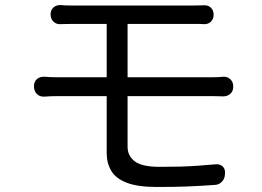

<svg xmlns="http://www.w3.org/2000/svg" viewBox="-20 -728 1040 763"><path d="M115 -385Q115 -403 126.5 -413.5Q138 -424 157 -423Q168 -422 182 -421.5Q196 -421 209 -421H404V-633H271Q246 -633 239 -632.5Q232 -632 220 -632Q204 -631 192.5 -642Q181 -653 181 -671Q181 -688 192 -698Q203 -708 220 -708Q232 -707 239 -706.5Q246 -706 271 -706Q289 -706 325.5 -706Q362 -706 409.5 -706Q457 -706 508 -706Q559 -706 606.5 -706Q654 -706 691.5 -706Q729 -706 747 -706Q761 -706 770.5 -706.5Q780 -707 790 -707Q807 -708 818 -697.5Q829 -687 829 -669Q829 -653 818 -642Q807 -631 790 -632Q784 -632 781 -632.5Q778 -633 771.5 -633Q765 -633 747 -633H487V-421H824Q837 -421 847.5 -421.5Q858 -422 867 -423Q884 -424 895.5 -413Q907 -402 907 -384Q907 -366 895.5 -355.5Q884 -345 867 -345Q858 -345 847.5 -345.5Q837 -346 826 -346H487V-145Q487 -108 516 -86.5Q545 -65 614 -65Q662 -65 698 -66Q734 -67 767 -69.5Q800 -72 836 -75Q854 -77 865 -66.5Q876 -56 874 -38V-35Q873 -17 861 -5Q849 7 831 7Q776 11 725 13Q674 15 603 15Q528 15 484.5 -1.5Q441 -18 422.5 -48.5Q404 -79 404 -120V-346H209Q195 -346 181.5 -345.5Q168 -345 157 -344Q138 -343 126.5 -354.5Q115 -366 115 -385Z"/></svg>

Font: Chiron GoRound TC
Style: Regular
Weight: 400
Designer: Ryoko NISHIZUKA 西塚涼子 (kana, bopomofo & ideographs); Paul D. Hunt (Latin, Greek & Cyrillic); Sandoll Communications 산돌커뮤니
Foundry: Adobe
Version: Version 1.000;hotconv 1.1.1;makeotfexe 2.6.0